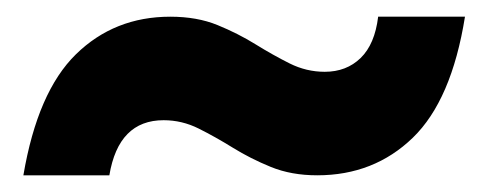

<svg xmlns="http://www.w3.org/2000/svg" viewBox="-20 -433 585 230"><path d="M8 -223Q25 -323 71 -368Q117 -413 184 -413Q216 -413 240.5 -403Q265 -393 286 -380Q307 -367 327 -357Q347 -347 369 -347Q395 -347 412 -363.5Q429 -380 433 -413H537Q521 -313 474.5 -268Q428 -223 360 -223Q329 -223 304.5 -233Q280 -243 259 -256Q238 -269 218 -279Q198 -289 176 -289Q122 -289 111 -223Z"/></svg>

Font: Host Grotesk Black
Style: Regular
Weight: 900
Designer: Doğukan Karapınar based on Poppins by Indian Type Foundry, Jonny Pinhorn
Foundry: Element Type
Version: Version 1.000; ttfautohint (v1.8.4.7-5d5b);gftools[0.9.33]